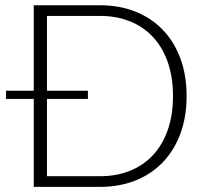

<svg xmlns="http://www.w3.org/2000/svg" viewBox="-20 -728 806 748"><path d="M369.5 -41.5Q433.5 -41.5 486 -62.5Q538.5 -83.5 575.8 -123.5Q613 -163.5 633.5 -221.5Q654 -279.5 654 -354Q654 -428 633.5 -486Q613 -544 575.8 -584Q538.5 -624 486 -645Q433.5 -666 369.5 -666H163V-374.5H322.5V-342.5H163V-41.5ZM369.5 -707.5Q445 -707.5 507 -683Q569 -658.5 613.5 -612.5Q658 -566.5 682.5 -501Q707 -435.5 707 -354Q707 -272 682.5 -206.5Q658 -141 613.5 -95Q569 -49 507 -24.5Q445 0 369.5 0H111.5V-342.5H3.5V-374.5H111.5V-707.5Z"/></svg>

Font: Lato 2
Style: Regular
Weight: 300
Designer: Lukasz Dziedzic with Adam Twardoch and Botio Nikoltchev
Foundry: tyPoland Lukasz Dziedzic
Version: Version 2.015; 2015-08-06; http://www.latofonts.com/